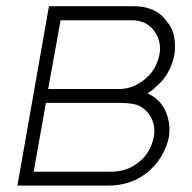

<svg xmlns="http://www.w3.org/2000/svg" viewBox="-20 -582 602 602"><path d="M400 -562.5Q470 -562.5 504 -513.5Q521 -494 526 -467Q531 -440 527 -411.5Q522 -382.5 506.8 -355.2Q491.5 -328 467.5 -308.5Q462 -303 455.8 -298.2Q449.5 -293.5 442.5 -289.5Q456.5 -282.5 465.5 -275.8Q474.5 -269 479 -263.5Q498 -244 506.2 -213.8Q514.5 -183.5 509.5 -152Q503 -120 484.8 -90.2Q466.5 -60.5 439.5 -39.5Q389.5 0 317.5 0H34.5L133.5 -562.5ZM131 -303H354Q401 -303 439.5 -338.5Q456.5 -353 466.2 -372.2Q476 -391.5 480 -411.5Q487 -450 465.5 -482.5Q440.5 -518.5 392.5 -518.5H170ZM85.5 -43.5H325Q352 -43.5 373.5 -50.5Q395 -57.5 414.5 -73Q434.5 -88.5 446.5 -109.8Q458.5 -131 462.5 -155Q466.5 -176 460.8 -195.8Q455 -215.5 442.5 -230Q424 -250 404 -254.5Q385.5 -259.5 347 -259.5H124Z"/></svg>

Font: Russisch Sans ExtraLight
Style: Italic
Weight: 200
Width: 4
Italic angle: -10°
Designer: Michael Sharanda (font) & Cristiano Sobral (main changes)
Foundry: Michael Sharanda
Version: Version 2.00;September 8, 2020;FontCreator 13.0.0.2681 64-bi